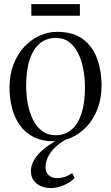

<svg xmlns="http://www.w3.org/2000/svg" viewBox="-20 -686 548 947"><path d="M27 -253Q27 -318.5 47.2 -370Q67.5 -421.5 101.2 -456.8Q135 -492 176.8 -510.5Q218.5 -529 261.5 -529Q342.5 -529 390.8 -491.8Q439 -454.5 460 -394.2Q481 -334 481 -266Q481 -200.5 461 -148.8Q441 -97 407.5 -61.5Q374 -26 332.5 -7.5Q291 11 247.5 11Q187 11 144.8 -10.8Q102.5 -32.5 76.8 -69.8Q51 -107 39 -154.5Q27 -202 27 -253ZM254.5 -19Q299.5 -19 332 -46Q364.5 -73 381.8 -125.8Q399 -178.5 399 -256Q399 -300.5 391 -343.8Q383 -387 366 -422Q349 -457 321.8 -478Q294.5 -499 255.5 -499Q210 -499 177.2 -472.5Q144.5 -446 126.8 -393.5Q109 -341 109 -263Q109 -217.5 117.2 -174Q125.5 -130.5 142.8 -95.5Q160 -60.5 187.8 -39.8Q215.5 -19 254.5 -19ZM230 241.5Q205 241.5 182.8 232.5Q160.5 223.5 146.5 204.8Q132.5 186 132.5 157Q132.5 136 142.2 114.8Q152 93.5 170.5 73Q189 52.5 216 33.5Q243 14.5 276.5 -1L294 -5L311 -1Q274.5 18.5 250.8 42Q227 65.5 215.8 90.2Q204.5 115 204.5 138.5Q204.5 165 220.8 178.8Q237 192.5 261 192.5Q280.5 192.5 298.8 186.8Q317 181 336 168L348 192.5Q333.5 207 314.2 218Q295 229 273.5 235.2Q252 241.5 230 241.5ZM374 -665.5V-608.5H134.5V-665.5Z"/></svg>

Font: Merriweather 120pt Light
Style: Regular
Weight: 300
Version: Version 2.100